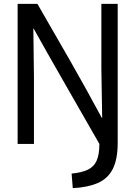

<svg xmlns="http://www.w3.org/2000/svg" viewBox="-20 -748 705 998"><path d="M358.3 230.1 352.2 154.3Q404.9 149.2 436.7 134Q468.5 118.8 482.5 86.7Q496.6 54.7 496.6 0Q441.4 -95.8 394.4 -178.2Q347.4 -260.7 305.9 -332.8Q264.4 -404.9 227.3 -470.6Q190.2 -536.3 155.1 -599.2H153.3L156.5 -345.2V0H71.6V-728H174.4Q262.5 -575.6 344.5 -432.3Q426.5 -289 508.9 -135.8H511.1L506.9 -389.4V-728H591.8V-6.2Q591.8 80.3 566 130.6Q540.1 180.8 488.3 203.3Q436.4 225.8 358.3 230.1Z"/></svg>

Font: Murecho Thin
Style: Regular
Weight: 100
Designer: Neil Summerour
Foundry: Positype
Version: Version 1.010